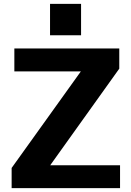

<svg xmlns="http://www.w3.org/2000/svg" viewBox="-20 -970 675 990"><path d="M40 0V-104L397 -602H54V-720H595V-616L239 -118H599V0ZM238 -788V-950H398V-788Z"/></svg>

Font: Instrument Sans
Style: Bold
Weight: 700
Designer: Rodrigo Fuenzalida
Foundry: fragTYPE
Version: Version 1.000; ttfautohint (v1.8.4.7-5d5b);gftools[0.9.28]